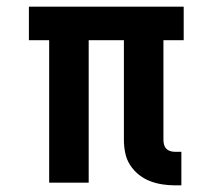

<svg xmlns="http://www.w3.org/2000/svg" viewBox="-20 -550 640 578"><path d="M507 8Q488 8 468.5 5Q449 2 431 -5Q413 -12 397.5 -24.5Q382 -37 371.5 -53.5Q361 -70 357 -89.5Q353 -109 353 -128V-429H247V0H128V-429H67V-530H533V-429H472V-128Q472 -121 474 -114Q476 -107 481 -102Q486 -97 493 -95Q500 -93 507 -93H526V8Z"/></svg>

Font: Iosevka Slab Extended
Style: Bold
Weight: 700
Width: 7
Monospace: yes
Designer: Belleve Invis
Foundry: Belleve Invis
Version: Version 11.1.0; ttfautohint (v1.8.3)